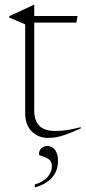

<svg xmlns="http://www.w3.org/2000/svg" viewBox="-20 -580 364 816"><path d="M125.5 -110Q125.5 -68 146.8 -45.8Q168 -23.5 214 -23.5Q241.5 -23.5 265 -27.2Q288.5 -31 323.5 -39.5V-34.5Q282.5 -16.5 259 -8Q235.5 0.5 219 3.2Q202.5 6 182.5 6Q143.5 6 115.2 -21.2Q87 -48.5 87 -100.5V-476.5L19 -505.5V-511Q42.5 -522 53 -526.8Q63.5 -531.5 70 -534.5Q76.5 -537.5 87.8 -542.8Q99 -548 123.5 -559.5H125.5V-512H309.5L304.5 -484H125.5ZM128 204Q162.5 194 181.5 173Q200.5 152 200.5 127Q200.5 105.5 186.8 96.5Q173 87.5 159.2 83.8Q145.5 80 145.5 75.5Q145.5 61 155 50.8Q164.5 40.5 181.5 40.5Q202 40.5 214.2 57.8Q226.5 75 226.5 102.5Q226.5 146.5 201 175Q175.5 203.5 128 216.5Z"/></svg>

Font: Newsreader 72pt ExtraLight
Style: Regular
Weight: 275
Designer: Hugues Gentile
Foundry: Production Type
Version: Version 1.003; ttfautohint (v1.8.3)